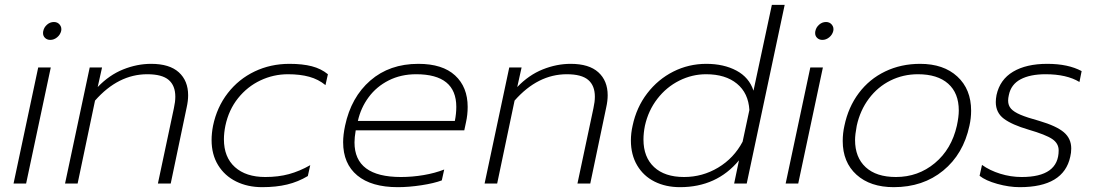

<svg xmlns="http://www.w3.org/2000/svg" viewBox="-20 -759 4528 794"><path d="M158 -622Q158 -628 159 -631Q162 -646 174.5 -657Q187 -668 203 -668Q218 -668 227 -657Q236 -646 233 -631Q229 -615 216 -604.5Q203 -594 188 -594Q175 -594 166.5 -602Q158 -610 158 -622ZM138 -480H190L88 0H36Z M351 -480H402L384 -399Q432 -449 489.5 -472Q547 -495 605 -495Q681 -495 719.5 -460Q758 -425 758 -365Q758 -342 752 -315L686 0H633L699 -311Q705 -338 705 -359Q705 -405 677.5 -428.5Q650 -452 589 -452Q469 -452 373 -343L301 0H249Z M855 -180Q855 -208 861 -239Q877 -316 922 -374Q967 -432 1033 -463.5Q1099 -495 1177 -495Q1231 -495 1269.5 -485Q1308 -475 1336 -452L1326 -407Q1297 -431 1259 -441.5Q1221 -452 1171 -452Q1111 -452 1057 -426.5Q1003 -401 964.5 -353Q926 -305 912 -239Q906 -209 906 -183Q906 -109 951.5 -68Q997 -27 1077 -27Q1131 -27 1175 -39Q1219 -51 1263 -76L1253 -31Q1213 -7 1167.5 4Q1122 15 1064 15Q1004 15 956.5 -8.5Q909 -32 882 -76Q855 -120 855 -180Z M1399 -171Q1399 -201 1407 -239Q1432 -357 1511.5 -426Q1591 -495 1710 -495Q1810 -495 1862 -447Q1914 -399 1914 -317Q1914 -284 1907 -253L1900 -220H1451Q1446 -190 1446 -170Q1446 -27 1638 -27Q1685 -27 1732 -35Q1779 -43 1817 -58L1807 -13Q1775 -1 1723 7Q1671 15 1625 15Q1516 15 1457.5 -33.5Q1399 -82 1399 -171ZM1861 -259Q1867 -289 1867 -317Q1867 -452 1701 -452Q1638 -452 1587.5 -426.5Q1537 -401 1504.5 -357Q1472 -313 1460 -259Z M2086 -480H2137L2119 -399Q2167 -449 2224.5 -472Q2282 -495 2340 -495Q2416 -495 2454.5 -460Q2493 -425 2493 -365Q2493 -342 2487 -315L2421 0H2368L2434 -311Q2440 -338 2440 -359Q2440 -405 2412.5 -428.5Q2385 -452 2324 -452Q2204 -452 2108 -343L2036 0H1984Z M2589 -178Q2589 -208 2596 -239Q2612 -315 2656.5 -373Q2701 -431 2764.5 -463Q2828 -495 2901 -495Q2973 -495 3025.5 -467Q3078 -439 3096 -384L3172 -739H3225L3068 0H3016L3036 -96Q2944 15 2792 15Q2733 15 2687 -8Q2641 -31 2615 -75Q2589 -119 2589 -178ZM3051 -173 3079 -304Q3075 -374 3027.5 -413Q2980 -452 2900 -452Q2842 -452 2789 -425.5Q2736 -399 2698.5 -350.5Q2661 -302 2647 -239Q2641 -209 2641 -182Q2641 -109 2685 -68Q2729 -27 2809 -27Q2885 -27 2950 -66Q3015 -105 3051 -173Z M3351 -622Q3351 -628 3352 -631Q3355 -646 3367.5 -657Q3380 -668 3396 -668Q3411 -668 3420 -657Q3429 -646 3426 -631Q3422 -615 3409 -604.5Q3396 -594 3381 -594Q3368 -594 3359.5 -602Q3351 -610 3351 -622ZM3331 -480H3383L3281 0H3229Z M3465 -176Q3465 -208 3472 -239Q3488 -316 3531.5 -374Q3575 -432 3640.5 -463.5Q3706 -495 3785 -495Q3882 -495 3939 -442.5Q3996 -390 3996 -301Q3996 -270 3989 -239Q3964 -122 3880.5 -53.5Q3797 15 3676 15Q3579 15 3522 -36.5Q3465 -88 3465 -176ZM3937 -239Q3945 -276 3945 -302Q3945 -374 3901 -413Q3857 -452 3776 -452Q3715 -452 3662.5 -426Q3610 -400 3573.5 -351.5Q3537 -303 3523 -239Q3516 -202 3516 -180Q3516 -108 3560 -67.5Q3604 -27 3685 -27Q3777 -27 3846 -84.5Q3915 -142 3937 -239Z M4031 -32 4041 -77Q4073 -54 4116.5 -40.5Q4160 -27 4205 -27Q4358 -27 4358 -137Q4358 -166 4331.5 -184Q4305 -202 4233 -223Q4165 -243 4131.5 -268Q4098 -293 4098 -337Q4098 -350 4101 -366Q4115 -430 4169.5 -462.5Q4224 -495 4311 -495Q4397 -495 4453 -465L4444 -420Q4391 -452 4304 -452Q4240 -452 4200.5 -431Q4161 -410 4152 -366Q4149 -353 4149 -343Q4149 -323 4161 -309.5Q4173 -296 4200 -284.5Q4227 -273 4278 -259Q4349 -238 4379.5 -212Q4410 -186 4410 -145Q4410 -127 4406 -111Q4379 15 4197 15Q4153 15 4104.5 1.5Q4056 -12 4031 -32Z"/></svg>

Font: Prompt ExtraLight
Style: Italic
Weight: 275
Italic angle: -12°
Designer: Katatrad Team
Foundry: CadsonDemak
Version: Version 1.000